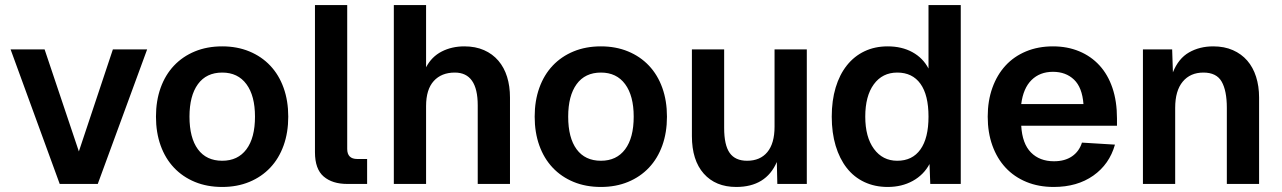

<svg xmlns="http://www.w3.org/2000/svg" viewBox="-20 -730 5087 762"><path d="M217 0 22 -534H157L293 -129L428 -534H564L368 0Z M862 12Q802 12 753.5 -8Q705 -28 670.5 -64.5Q636 -101 617.5 -152.5Q599 -204 599 -267Q599 -330 617.5 -381.5Q636 -433 670.5 -469.5Q705 -506 753.5 -526Q802 -546 862 -546Q921 -546 969.5 -526Q1018 -506 1052.5 -469.5Q1087 -433 1105.5 -381.5Q1124 -330 1124 -267Q1124 -204 1105.5 -152.5Q1087 -101 1052.5 -64.5Q1018 -28 969.5 -8Q921 12 862 12ZM862 -92Q924 -92 958 -137.5Q992 -183 992 -267Q992 -350 958 -396Q924 -442 862 -442Q799 -442 765.5 -396Q732 -350 732 -267Q732 -183 765.5 -137.5Q799 -92 862 -92Z M1358 0Q1299 0 1264.5 -29.5Q1230 -59 1230 -126V-710H1358V-139Q1358 -99 1398 -99H1437V0Z M1543 0V-710H1671V-463Q1693 -505 1733 -525.5Q1773 -546 1823 -546Q1867 -546 1901 -531Q1935 -516 1958 -489Q1981 -462 1992.5 -425Q2004 -388 2004 -343V0H1876V-312Q1876 -442 1785 -442Q1732 -442 1701.5 -408.5Q1671 -375 1671 -309V0Z M2365 12Q2305 12 2256.5 -8Q2208 -28 2173.5 -64.5Q2139 -101 2120.5 -152.5Q2102 -204 2102 -267Q2102 -330 2120.5 -381.5Q2139 -433 2173.5 -469.5Q2208 -506 2256.5 -526Q2305 -546 2365 -546Q2424 -546 2472.5 -526Q2521 -506 2555.5 -469.5Q2590 -433 2608.5 -381.5Q2627 -330 2627 -267Q2627 -204 2608.5 -152.5Q2590 -101 2555.5 -64.5Q2521 -28 2472.5 -8Q2424 12 2365 12ZM2365 -92Q2427 -92 2461 -137.5Q2495 -183 2495 -267Q2495 -350 2461 -396Q2427 -442 2365 -442Q2302 -442 2268.5 -396Q2235 -350 2235 -267Q2235 -183 2268.5 -137.5Q2302 -92 2365 -92Z M2902 12Q2820 12 2773 -41Q2726 -94 2726 -190V-534H2854V-222Q2854 -154 2876 -123Q2898 -92 2945 -92Q2997 -92 3025.5 -126.5Q3054 -161 3054 -227V-534H3182V0H3065L3063 -87Q3020 12 2902 12Z M3503 12Q3452 12 3410.5 -7.5Q3369 -27 3340.5 -63.5Q3312 -100 3296.5 -151.5Q3281 -203 3281 -267Q3281 -331 3296.5 -382.5Q3312 -434 3341 -470.5Q3370 -507 3411 -526.5Q3452 -546 3503 -546Q3559 -546 3601 -523Q3643 -500 3665 -458V-710H3793V0H3672L3669 -79Q3646 -36 3602.5 -12Q3559 12 3503 12ZM3541 -92Q3601 -92 3633 -137Q3665 -182 3665 -267Q3665 -353 3633 -397.5Q3601 -442 3541 -442Q3482 -442 3448 -395.5Q3414 -349 3414 -267Q3414 -186 3448.5 -139Q3483 -92 3541 -92Z M4162 12Q4102 12 4053.5 -8Q4005 -28 3971 -64.5Q3937 -101 3918.5 -152.5Q3900 -204 3900 -267Q3900 -330 3918.5 -381.5Q3937 -433 3970.5 -469.5Q4004 -506 4052 -526Q4100 -546 4159 -546Q4216 -546 4263 -526.5Q4310 -507 4343.5 -470.5Q4377 -434 4395 -381Q4413 -328 4413 -260V-231H4033Q4037 -160 4071.5 -125Q4106 -90 4163 -90Q4206 -90 4234.5 -109.5Q4263 -129 4274 -164L4405 -156Q4383 -78 4319 -33Q4255 12 4162 12ZM4280 -317Q4275 -383 4242.5 -414Q4210 -445 4159 -445Q4107 -445 4074 -412.5Q4041 -380 4033 -317Z M4516 0V-534H4632L4635 -443Q4657 -498 4699 -522Q4741 -546 4795 -546Q4839 -546 4873 -531Q4907 -516 4930 -489.5Q4953 -463 4965 -425.5Q4977 -388 4977 -343V0H4849V-302Q4849 -370 4828.5 -406Q4808 -442 4756 -442Q4704 -442 4674 -406Q4644 -370 4644 -302V0Z"/></svg>

Font: Geist SemBd
Style: Regular
Weight: 400
Designer: Basement.studio, Andrés Briganti, Mateo Zaragoza
Foundry: Basement.studio, Vercel, Andrés Briganti, Guido Ferreyra, Mateo Zaragoza
Version: Version 1.401